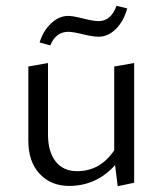

<svg xmlns="http://www.w3.org/2000/svg" viewBox="-20 -638 561 664"><path d="M216 -528Q173 -528 154 -481L117 -491Q129 -531 156.5 -557Q184 -583 216 -583Q232 -583 267.5 -574Q303 -565 321 -565Q364 -565 383 -618L420 -609Q408 -565 381 -538Q354 -511 321 -511Q301 -511 266.5 -519.5Q232 -528 216 -528ZM375 -408 444 -420V-6L387 6L378 -67Q313 5 219 5Q156 5 117 -37Q78 -79 78 -151V-408L146 -420V-173Q146 -113 172.5 -79.5Q199 -46 247 -46Q326 -46 375 -118Z"/></svg>

Font: EauTestInfant
Style: Regular
Weight: 400
Designer: Christian Thalmann (Catharsis Fonts)
Version: Version 0.001;PS 000.001;hotconv 1.0.88;makeotf.lib2.5.64775